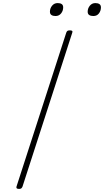

<svg xmlns="http://www.w3.org/2000/svg" viewBox="-20 -1212 675 1246"><path d="M104 14Q92 14 88.5 10Q85 6 87 -1L410 -1000Q413 -1008 417.5 -1011.5Q422 -1015 434 -1015Q444 -1015 448 -1011.5Q452 -1008 449 -1000L126 -1Q123 6 118.5 10Q114 14 104 14ZM340 -1108Q324 -1108 314 -1114.5Q304 -1121 304 -1136Q304 -1158 318 -1175Q332 -1192 354 -1192Q371 -1192 380.5 -1185.5Q390 -1179 390 -1164Q390 -1142 376.5 -1125Q363 -1108 340 -1108ZM586 -1108Q569 -1108 559 -1114.5Q549 -1121 549 -1136Q549 -1158 563 -1175Q577 -1192 599 -1192Q615 -1192 625 -1185.5Q635 -1179 635 -1164Q635 -1142 622 -1125Q609 -1108 586 -1108Z"/></svg>

Font: Playwrite MX Thin
Style: Regular
Weight: 250
Designer: Veronika Burian, José Scaglione
Foundry: TypeTogether
Version: Version 1.002